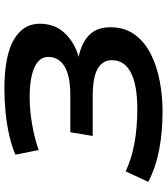

<svg xmlns="http://www.w3.org/2000/svg" viewBox="37 -787 760 874"><g transform="rotate(-90 417.0 -350.0)"><path d="M26 -55 74 -158Q185 -105 358 -105Q466 -105 523 -134Q580 -163 580 -221Q580 -263 541 -285.5Q502 -308 414 -308H235L252 -410H424Q509 -410 552 -436.5Q595 -463 595 -510Q595 -552 546.5 -573.5Q498 -595 411 -595Q353 -595 289 -584Q225 -573 171 -554L150 -660Q187 -676 236.5 -687.5Q286 -699 341 -704.5Q396 -710 449 -710Q599 -710 672.5 -667.5Q746 -625 746 -550Q746 -479 702 -434Q658 -389 595 -372Q659 -359 694.5 -324Q730 -289 730 -228Q730 -163 697 -117.5Q664 -72 609 -44Q554 -16 485.5 -3Q417 10 347 10Q253 10 172.5 -5.5Q92 -21 26 -55Z"/></g></svg>

Font: Georama Extended SemiBold
Style: Italic
Weight: 600
Width: 7
Italic angle: -9°
Designer: Jean-Baptiste Levee
Foundry: Production Type
Version: Version 1.000